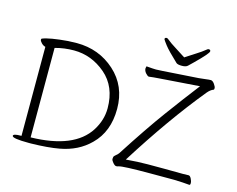

<svg xmlns="http://www.w3.org/2000/svg" viewBox="-118 -1070 1546 1252"><g transform="rotate(15 655.0 -444.0)"><path d="M1003 -798Q1041 -823 1075 -844.5Q1109 -866 1123.5 -878.5Q1138 -891 1144 -891Q1157 -891 1157 -880Q1157 -865 1073 -783Q1053 -764 1041.5 -752.5Q1030 -741 1002.5 -741Q975 -741 965 -749Q896 -814 873 -844Q850 -874 848 -880Q848 -891 861 -891Q867 -891 881.5 -878.5Q896 -866 930.5 -844.5Q965 -823 1003 -798ZM808 -56Q890 -63 954 -63H1064L1192 -62Q1214 -62 1229 -63H1230Q1240 -63 1248.5 -46.5Q1257 -30 1257 -17Q1257 -4 1251 -4H1250Q1212 -8 1147 -10H982Q801 -10 774 -1Q767 2 758 2Q749 2 736 -13Q723 -28 723 -37.5Q723 -47 724.5 -52Q726 -57 739 -68Q752 -79 756 -85Q884 -284 978.5 -412.5Q1073 -541 1145 -634L1152 -643L889 -624Q865 -623 844.5 -620.5Q824 -618 814 -617H813Q805 -617 791.5 -632Q778 -647 778 -664L781 -678H783Q827 -674 845.5 -674Q864 -674 888 -676L1130 -692Q1154 -694 1175.5 -697Q1197 -700 1209.5 -700Q1222 -700 1234.5 -682.5Q1247 -665 1247 -655Q1247 -645 1243 -644Q1223 -637 1203 -613Q1009 -376 808 -56ZM783 -678ZM56 -15Q56 -29 106 -29H111V-630Q95 -634 83 -647Q71 -660 71 -667.5Q71 -675 75 -676Q122 -695 244 -705Q277 -707 303 -707Q454 -707 561 -610.5Q668 -514 668 -360Q668 -206 574 -114Q495 -35 373 -13Q297 1 183 3H169Q56 3 56 -15ZM298 -656Q233 -656 171 -639V-35Q463 -41 561 -195Q607 -268 607 -348Q607 -494 512 -575Q417 -656 298 -656Z"/></g></svg>

Font: ToneOZ-Pinyin-WenKai-Light
Style: Light
Weight: 300
Designer: Fontworks Inc.
Foundry: ToneOZ
Version: Version 0.240331